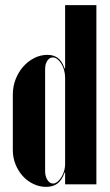

<svg xmlns="http://www.w3.org/2000/svg" viewBox="-20 -719 431 749"><path d="M234 -16V0H356V-699H234V-482V-452H232Q222 -481 205.5 -493Q189 -505 165 -505Q138 -505 113.5 -492.5Q89 -480 70.5 -459Q52 -438 41 -410Q30 -382 30 -350V-134Q30 -104 40.5 -78Q51 -52 68.5 -32.5Q86 -13 110 -1.5Q134 10 160 10Q186 10 203.5 -2.5Q221 -15 232 -46H234ZM234 -416V-78Q234 -65 230 -51.5Q226 -38 219 -27Q212 -16 203.5 -9.5Q195 -3 187 -3Q174 -3 165 -17Q156 -31 156 -51V-449Q156 -469 164.5 -482Q173 -495 186 -495Q195 -495 203.5 -488.5Q212 -482 219 -471Q226 -460 230 -445.5Q234 -431 234 -416Z"/></svg>

Font: Moniqa Black
Style: Regular
Weight: 900
Designer: Rajesh Rajput
Foundry: Rajesh Rajput
Version: Version 1.000